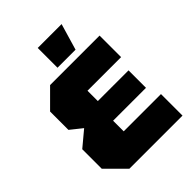

<svg xmlns="http://www.w3.org/2000/svg" viewBox="-212 -831 933 933"><g transform="rotate(-45 254.5 -365.0)"><path d="M119 0 24 -95V-229L103 -295L43 -343V-469L134 -560H474V-412H243V-341H454V-221H228V-148H484V0ZM219 -594V-730H383L343 -594Z"/></g></svg>

Font: Tektur SemiCondensed ExtraBold
Style: Regular
Weight: 800
Width: 4
Designer: Adam Jagosz
Foundry: Adam Jagosz
Version: Version 1.005;gftools[0.9.30]